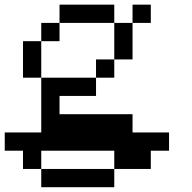

<svg xmlns="http://www.w3.org/2000/svg" viewBox="-20 -635 809 809"><path d="M76.9 -307.7V-461.5H153.8V-538.5H230.8V-615.4H461.5V-538.5H230.8V-461.5H153.8V-307.7ZM538.5 -538.5V-615.4H615.4V-538.5ZM538.5 -538.5V-384.6H461.5V-538.5ZM461.5 -384.6V-307.7H384.6V-384.6ZM384.6 -307.7V-230.8H230.8V-153.8H538.5V-76.9H692.3V0H615.4V76.9H461.5V0H153.8V76.9H76.9V0H0V-76.9H153.8V-307.7ZM461.5 76.9V153.8H153.8V76.9Z"/></svg>

Font: Mintsoda - Lime Green 13x16
Style: Regular
Weight: 400
Designer: Mintsoda-15
Version: Version 1.0